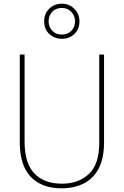

<svg xmlns="http://www.w3.org/2000/svg" viewBox="-20 -1009 669 1039"><path d="M543 -239Q543 -151 513.5 -96Q484 -41 432 -15.5Q380 10 314 10Q205 10 146 -52.5Q87 -115 87 -240V-714H113V-243Q113 -126 166 -70.5Q219 -15 315 -15Q405 -15 461 -67.5Q517 -120 517 -236V-714H543ZM315 -799Q276 -799 247.5 -824.5Q219 -850 219 -894Q219 -936 247 -962.5Q275 -989 315 -989Q354 -989 382 -961.5Q410 -934 410 -894Q410 -851 382.5 -825Q355 -799 315 -799ZM315 -822Q347 -822 366.5 -842.5Q386 -863 386 -894Q386 -924 365.5 -945Q345 -966 315 -966Q282 -966 262.5 -945Q243 -924 243 -894Q243 -864 262.5 -843Q282 -822 315 -822Z"/></svg>

Font: Noto Sans Lao Looped SemiCondensed Thin
Style: Regular
Weight: 100
Width: 4
Designer: Mark Frömberg, Ben Mitchell
Foundry: The Fontpad Ltd
Version: Version 1.002; ttfautohint (v1.8.4.7-5d5b)